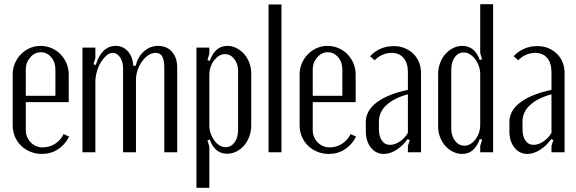

<svg xmlns="http://www.w3.org/2000/svg" viewBox="-20 -720 2722 908"><path d="M40 -368Q40 -396 50.5 -420.5Q61 -445 79 -463.5Q97 -482 121 -492.5Q145 -503 172 -503Q199 -503 223.5 -492.5Q248 -482 266 -463.5Q284 -445 294.5 -420.5Q305 -396 305 -368V-237H102V-106Q102 -71 125 -47Q148 -23 182 -23Q214 -23 240.5 -40Q267 -57 281 -86L307 -74Q287 -35 253.5 -13.5Q220 8 178 8Q149 8 123.5 -2.5Q98 -13 79.5 -31Q61 -49 50.5 -74Q40 -99 40 -127ZM242 -267V-391Q242 -426 222 -449.5Q202 -473 173 -473Q144 -473 123 -448.5Q102 -424 102 -391V-267Z M622 -409Q632 -452 661 -477.5Q690 -503 728 -503Q769 -503 793.5 -475Q818 -447 818 -401V0H757V-396Q757 -435 747.5 -452.5Q738 -470 716 -470Q698 -470 681.5 -459Q665 -448 652 -430Q639 -412 631 -389Q623 -366 623 -342V0H562V-397Q562 -429 547.5 -449.5Q533 -470 513 -470Q498 -470 483.5 -457.5Q469 -445 457 -425.5Q445 -406 438 -381Q431 -356 431 -331V0H370V-495H431V-445L422 -416L433 -413Q446 -457 470 -480Q494 -503 527 -503Q562 -503 585 -477Q608 -451 610 -409Z M961 -436 972 -432Q997 -503 1055 -503Q1078 -503 1098.5 -492.5Q1119 -482 1134.5 -464.5Q1150 -447 1159 -423.5Q1168 -400 1168 -374V-126Q1168 -99 1159 -74.5Q1150 -50 1134.5 -32Q1119 -14 1098 -3.5Q1077 7 1054 7Q996 7 972 -60L961 -56L970 -27V168H909V-495H970V-465ZM970 -127Q970 -107 976.5 -88.5Q983 -70 993.5 -55.5Q1004 -41 1018 -32.5Q1032 -24 1047 -24Q1073 -24 1089.5 -47Q1106 -70 1106 -105V-384Q1106 -418 1088 -441Q1070 -464 1044 -464Q1029 -464 1016 -456Q1003 -448 992.5 -434.5Q982 -421 976 -403Q970 -385 970 -366Z M1250 -699H1311V0H1250Z M1397 -368Q1397 -396 1407.5 -420.5Q1418 -445 1436 -463.5Q1454 -482 1478 -492.5Q1502 -503 1529 -503Q1556 -503 1580.5 -492.5Q1605 -482 1623 -463.5Q1641 -445 1651.5 -420.5Q1662 -396 1662 -368V-237H1459V-106Q1459 -71 1482 -47Q1505 -23 1539 -23Q1571 -23 1597.5 -40Q1624 -57 1638 -86L1664 -74Q1644 -35 1610.5 -13.5Q1577 8 1535 8Q1506 8 1480.5 -2.5Q1455 -13 1436.5 -31Q1418 -49 1407.5 -74Q1397 -99 1397 -127ZM1599 -267V-391Q1599 -426 1579 -449.5Q1559 -473 1530 -473Q1501 -473 1480 -448.5Q1459 -424 1459 -391V-267Z M1710 -143Q1710 -197 1762 -236Q1814 -275 1909 -295V-379Q1909 -422 1888.5 -446Q1868 -470 1832 -470Q1810 -470 1789 -461Q1768 -452 1752 -435L1730 -454Q1750 -476 1778.5 -489Q1807 -502 1843 -502Q1870 -502 1893.5 -492.5Q1917 -483 1934.5 -466Q1952 -449 1961.5 -425.5Q1971 -402 1971 -375V0H1909V-30L1918 -58L1907 -62Q1887 -32 1856 -12Q1825 8 1795 8Q1758 8 1734 -22Q1710 -52 1710 -99ZM1825 -35Q1847 -35 1871 -51Q1895 -67 1909 -92V-274Q1845 -257 1808.5 -224Q1772 -191 1772 -145V-110Q1772 -75 1786 -55Q1800 -35 1825 -35Z M2260 -59 2249 -63Q2224 8 2166 8Q2143 8 2122 -2.5Q2101 -13 2085.5 -30.5Q2070 -48 2061 -71.5Q2052 -95 2052 -122V-370Q2052 -397 2061 -421.5Q2070 -446 2086 -464Q2102 -482 2122.5 -492.5Q2143 -503 2167 -503Q2225 -503 2249 -436L2260 -440L2251 -469V-700H2312V0H2251V-30ZM2251 -369Q2251 -389 2244.5 -407.5Q2238 -426 2227 -440.5Q2216 -455 2202 -463.5Q2188 -472 2173 -472Q2147 -472 2130.5 -449Q2114 -426 2114 -390V-112Q2114 -77 2132 -54Q2150 -31 2176 -31Q2191 -31 2204.5 -39Q2218 -47 2228.5 -60.5Q2239 -74 2245 -92Q2251 -110 2251 -129Z M2389 -143Q2389 -197 2441 -236Q2493 -275 2588 -295V-379Q2588 -422 2567.5 -446Q2547 -470 2511 -470Q2489 -470 2468 -461Q2447 -452 2431 -435L2409 -454Q2429 -476 2457.5 -489Q2486 -502 2522 -502Q2549 -502 2572.5 -492.5Q2596 -483 2613.5 -466Q2631 -449 2640.5 -425.5Q2650 -402 2650 -375V0H2588V-30L2597 -58L2586 -62Q2566 -32 2535 -12Q2504 8 2474 8Q2437 8 2413 -22Q2389 -52 2389 -99ZM2504 -35Q2526 -35 2550 -51Q2574 -67 2588 -92V-274Q2524 -257 2487.5 -224Q2451 -191 2451 -145V-110Q2451 -75 2465 -55Q2479 -35 2504 -35Z"/></svg>

Font: Moniqa Paragraph
Style: Regular
Weight: 400
Designer: Rajesh Rajput
Foundry: Rajesh Rajput
Version: Version 1.000